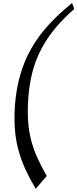

<svg xmlns="http://www.w3.org/2000/svg" viewBox="-20 -1084 501 1244"><path d="M460.5 -1027.2 459 -1024.1Q390.8 -964.1 339.2 -902.6Q287.7 -841 250.3 -771.3Q212.8 -701.5 191.3 -621.8Q169.7 -542.1 163.1 -444.1Q157.9 -365.6 162.1 -301.5Q166.2 -237.4 181 -178.7Q195.9 -120 221 -64.1Q246.2 -8.2 281 52.8L282.6 56.4L211.3 139.5L207.7 133.3Q169.7 68.2 142.3 7.7Q114.9 -52.8 98.2 -116.2Q81.5 -179.5 76.4 -247.7Q71.3 -315.9 76.4 -397.4Q84.6 -507.2 111.3 -599.5Q137.9 -691.8 183.6 -771.3Q229.2 -850.8 293.3 -921Q357.4 -991.3 440.5 -1059L447.2 -1064.1Z"/></svg>

Font: MM Jasmine
Style: Regular
Weight: 400
Designer: Khon Soe Zaw Thu
Version: Version 1.00 July 11, 2016, initial release